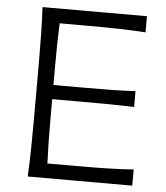

<svg xmlns="http://www.w3.org/2000/svg" viewBox="-52 -759 697 805"><g transform="rotate(5 297.0 -356.5)"><path d="M94.5 0Q97.5 -60 98.5 -115.2Q99.5 -170.5 99.5 -236.5V-475Q99.5 -541 98.5 -597Q97.5 -653 94.5 -713H534V-645Q483 -648.5 424.5 -650Q366 -651.5 287 -651.5H172Q170 -606.5 169.2 -561.8Q168.5 -517 168.5 -465.5V-391.5H294.5Q364.5 -391.5 415.2 -392.2Q466 -393 513.5 -396V-329Q463 -331 412.5 -331.5Q362 -332 293.5 -332H168.5V-246.5Q168.5 -195.5 169.2 -151Q170 -106.5 172 -61.5H293Q360 -61.5 419.5 -62.8Q479 -64 534.5 -68V0Z"/></g></svg>

Font: Commissioner Flair Light
Style: Regular
Weight: 300
Designer: Kostas Bartsokas
Foundry: Kostas Bartsokas
Version: Version 1.000; ttfautohint (v1.8.3)